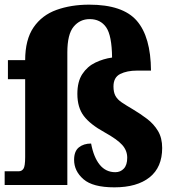

<svg xmlns="http://www.w3.org/2000/svg" viewBox="-26 -794 750 824"><path d="M465 10Q372 10 332 -25Q292 -60 292 -108Q292 -145 312.5 -161.5Q333 -178 365 -178Q376 -119 402 -87Q428 -55 469 -55Q491 -55 505.5 -70.5Q520 -86 520 -117Q520 -148 498.5 -172Q477 -196 423 -226Q361 -260 333.5 -296.5Q306 -333 306 -391Q306 -444 327.5 -476.5Q349 -509 383.5 -525.5Q418 -542 455 -547Q454 -642 429.5 -677Q405 -712 359 -712Q317 -712 290 -679.5Q263 -647 263 -569V0H-6V-59H55Q67 -59 74.5 -69.5Q82 -80 82 -120V-454H8V-536H82V-535Q82 -624 118 -676.5Q154 -729 216.5 -751.5Q279 -774 357 -774Q501 -774 561 -705Q621 -636 622 -491H562Q519 -491 490 -476.5Q461 -462 461 -423Q461 -398 469.5 -382.5Q478 -367 496.5 -354.5Q515 -342 544 -325Q576 -306 605 -284Q634 -262 652 -232Q670 -202 670 -159Q670 -76 616 -33Q562 10 465 10Z"/></svg>

Font: Noto Serif Myanmar SemiCondensed Black
Style: Regular
Weight: 900
Width: 4
Designer: Ben Mitchell and the Monotype Design Team
Foundry: Monotype Imaging Inc.
Version: Version 2.106; ttfautohint (v1.8.4.7-5d5b)